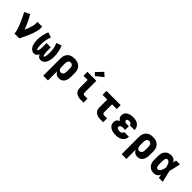

<svg xmlns="http://www.w3.org/2000/svg" viewBox="324 -2368 4153 4153"><g transform="rotate(45 2400.0 -291.5)"><path d="M199 0Q199 -26 193 -51Q187 -76 179.5 -100.5Q172 -125 164 -149.5Q156 -174 146.5 -198Q137 -222 127.5 -245.5Q118 -269 107.5 -293Q97 -317 86.5 -340Q76 -363 64.5 -386Q53 -409 41 -432Q29 -455 16 -477L141 -538Q187 -461 224.5 -379Q262 -297 293 -213Q307 -244 320 -276.5Q333 -309 344 -341.5Q355 -374 363.5 -408Q372 -442 372 -477V-530H517V-477Q517 -445 510.5 -413.5Q504 -382 495.5 -351.5Q487 -321 476 -291Q465 -261 453 -231.5Q441 -202 428 -172.5Q415 -143 401.5 -114.5Q388 -86 374 -57Q360 -28 345 0Z M799 8Q770 8 743.5 -4.5Q717 -17 698.5 -39Q680 -61 669 -87.5Q658 -114 651 -142Q644 -170 641.5 -198.5Q639 -227 639 -255Q639 -328 654.5 -399.5Q670 -471 697 -538L817 -497Q792 -440 780 -378Q768 -316 768 -254Q768 -247 768 -240Q768 -233 768.5 -226Q769 -219 769.5 -212Q770 -205 770.5 -198.5Q771 -192 771.5 -185Q772 -178 772.5 -171Q773 -164 774 -157.5Q775 -151 776.5 -144Q778 -137 779.5 -130.5Q781 -124 783.5 -117.5Q786 -111 790.5 -104.5Q795 -98 802 -98Q809 -98 813.5 -105Q818 -112 820.5 -119Q823 -126 824.5 -133Q826 -140 827.5 -147.5Q829 -155 830 -162Q831 -169 831.5 -176.5Q832 -184 832.5 -191.5Q833 -199 833.5 -206Q834 -213 834.5 -220.5Q835 -228 835 -235.5Q835 -243 835 -250.5Q835 -258 835 -265V-345H965V-265Q965 -258 965 -250.5Q965 -243 965 -235.5Q965 -228 965.5 -220.5Q966 -213 966.5 -206Q967 -199 967.5 -191.5Q968 -184 968.5 -176.5Q969 -169 970 -162Q971 -155 972.5 -147.5Q974 -140 975.5 -133Q977 -126 979.5 -119Q982 -112 986.5 -105Q991 -98 998 -98Q1005 -98 1009.5 -104.5Q1014 -111 1016.5 -117.5Q1019 -124 1020.5 -130.5Q1022 -137 1023.5 -144Q1025 -151 1026 -157.5Q1027 -164 1027.5 -171Q1028 -178 1028.5 -185Q1029 -192 1029.5 -198.5Q1030 -205 1030.5 -212Q1031 -219 1031.5 -226Q1032 -233 1032 -240Q1032 -247 1032 -254Q1032 -316 1020 -378Q1008 -440 983 -497L1103 -538Q1130 -471 1145.5 -399.5Q1161 -328 1161 -255Q1161 -227 1158.5 -198.5Q1156 -170 1149 -142Q1142 -114 1131 -87.5Q1120 -61 1101.5 -39Q1083 -17 1056.5 -4.5Q1030 8 1001 8Q985 8 968.5 3Q952 -2 939 -13Q926 -24 916.5 -38Q907 -52 900 -68Q893 -52 883.5 -38Q874 -24 861 -13Q848 -2 831.5 3Q815 8 799 8Z M1283 205V-320Q1283 -349 1288 -378Q1293 -407 1306 -433.5Q1319 -460 1340 -481Q1361 -502 1387 -515Q1413 -528 1442.5 -533Q1472 -538 1501 -538Q1530 -538 1559.5 -533Q1589 -528 1616 -515Q1643 -502 1665 -481.5Q1687 -461 1700.5 -434.5Q1714 -408 1719.5 -379Q1725 -350 1725 -320V-210Q1725 -184 1722.5 -158.5Q1720 -133 1712 -108.5Q1704 -84 1690.5 -62Q1677 -40 1657 -23.5Q1637 -7 1612 0.5Q1587 8 1562 8Q1540 8 1519.5 3Q1499 -2 1481.5 -13.5Q1464 -25 1450.5 -42Q1437 -59 1428 -78V205ZM1501 -112Q1519 -112 1535.5 -119.5Q1552 -127 1562 -142Q1572 -157 1576 -174.5Q1580 -192 1580 -210V-320Q1580 -338 1576 -355.5Q1572 -373 1562 -388Q1552 -403 1535.5 -410.5Q1519 -418 1501 -418Q1484 -418 1468 -410Q1452 -402 1443.5 -387Q1435 -372 1431.5 -354.5Q1428 -337 1428 -320V-210Q1428 -193 1431 -175.5Q1434 -158 1443 -143.5Q1452 -129 1468 -120.5Q1484 -112 1501 -112Z M2227 0Q2203 0 2178.5 -3Q2154 -6 2131 -14.5Q2108 -23 2087.5 -37Q2067 -51 2053 -71.5Q2039 -92 2033 -116Q2027 -140 2027 -165V-410H1899V-530H2173V-165Q2173 -155 2177 -145.5Q2181 -136 2189 -130Q2197 -124 2207 -122Q2217 -120 2227 -120H2311V0ZM2081 -581 2015 -639 2157 -788 2243 -712Z M2827 0Q2803 0 2778.5 -3Q2754 -6 2731 -14.5Q2708 -23 2687.5 -37Q2667 -51 2653 -71.5Q2639 -92 2633 -116Q2627 -140 2627 -165V-410H2483V-530H2917V-410H2773V-165Q2773 -155 2777 -145.5Q2781 -136 2789 -130Q2797 -124 2807 -122Q2817 -120 2827 -120H2911V0Z M3298 8Q3271 8 3244.5 5Q3218 2 3192.5 -5.5Q3167 -13 3143.5 -26.5Q3120 -40 3102 -60Q3084 -80 3075.5 -105.5Q3067 -131 3067 -158Q3067 -177 3071.5 -196Q3076 -215 3087.5 -230.5Q3099 -246 3115 -257.5Q3131 -269 3149 -277Q3134 -285 3121 -295.5Q3108 -306 3099 -320Q3090 -334 3086.5 -350Q3083 -366 3083 -383Q3083 -408 3091 -432Q3099 -456 3115.5 -474.5Q3132 -493 3153.5 -505.5Q3175 -518 3199 -525.5Q3223 -533 3248 -535.5Q3273 -538 3297 -538Q3323 -538 3349 -534.5Q3375 -531 3399.5 -522Q3424 -513 3445 -497Q3466 -481 3481 -460Q3496 -439 3503.5 -413.5Q3511 -388 3511 -362Q3511 -361 3511 -361Q3511 -361 3511 -360H3366Q3366 -360 3366 -360.5Q3366 -361 3366 -361Q3366 -373 3360.5 -385Q3355 -397 3345 -404.5Q3335 -412 3322.5 -415Q3310 -418 3297 -418Q3286 -418 3275 -417Q3264 -416 3254 -412Q3244 -408 3236 -399.5Q3228 -391 3228 -380Q3228 -368 3235 -357.5Q3242 -347 3253 -341Q3264 -335 3276 -333.5Q3288 -332 3300 -332H3365V-220H3300Q3285 -220 3270.5 -217.5Q3256 -215 3242.5 -208Q3229 -201 3220.5 -188.5Q3212 -176 3212 -161Q3212 -152 3216 -143.5Q3220 -135 3227.5 -129.5Q3235 -124 3243.5 -120.5Q3252 -117 3261 -115Q3270 -113 3279.5 -112.5Q3289 -112 3298 -112Q3312 -112 3326.5 -114.5Q3341 -117 3353.5 -124.5Q3366 -132 3373.5 -144.5Q3381 -157 3382 -171H3527Q3527 -144 3518.5 -117.5Q3510 -91 3493.5 -69.5Q3477 -48 3454 -32.5Q3431 -17 3405 -8Q3379 1 3352 4.5Q3325 8 3298 8Z M3683 205V-320Q3683 -349 3688 -378Q3693 -407 3706 -433.5Q3719 -460 3740 -481Q3761 -502 3787 -515Q3813 -528 3842.5 -533Q3872 -538 3901 -538Q3930 -538 3959.5 -533Q3989 -528 4016 -515Q4043 -502 4065 -481.5Q4087 -461 4100.5 -434.5Q4114 -408 4119.5 -379Q4125 -350 4125 -320V-210Q4125 -184 4122.5 -158.5Q4120 -133 4112 -108.5Q4104 -84 4090.5 -62Q4077 -40 4057 -23.5Q4037 -7 4012 0.5Q3987 8 3962 8Q3940 8 3919.5 3Q3899 -2 3881.5 -13.5Q3864 -25 3850.5 -42Q3837 -59 3828 -78V205ZM3901 -112Q3919 -112 3935.5 -119.5Q3952 -127 3962 -142Q3972 -157 3976 -174.5Q3980 -192 3980 -210V-320Q3980 -338 3976 -355.5Q3972 -373 3962 -388Q3952 -403 3935.5 -410.5Q3919 -418 3901 -418Q3884 -418 3868 -410Q3852 -402 3843.5 -387Q3835 -372 3831.5 -354.5Q3828 -337 3828 -320V-210Q3828 -193 3831 -175.5Q3834 -158 3843 -143.5Q3852 -129 3868 -120.5Q3884 -112 3901 -112Z M4465 8Q4437 8 4409.5 2.5Q4382 -3 4358 -17.5Q4334 -32 4315.5 -53.5Q4297 -75 4286 -101Q4275 -127 4271 -154.5Q4267 -182 4267 -210V-320Q4267 -348 4271 -375.5Q4275 -403 4286 -429Q4297 -455 4315.5 -476.5Q4334 -498 4358 -512.5Q4382 -527 4409.5 -532.5Q4437 -538 4465 -538Q4486 -538 4506 -532.5Q4526 -527 4543.5 -515.5Q4561 -504 4574.5 -488.5Q4588 -473 4599 -455Q4602 -474 4605 -492.5Q4608 -511 4611 -530H4731Q4716 -465 4701.5 -399Q4687 -333 4670 -268Q4688 -201 4702.5 -134Q4717 -67 4733 0H4613Q4610 -20 4607 -39.5Q4604 -59 4600 -78Q4589 -60 4575.5 -44Q4562 -28 4544.5 -16Q4527 -4 4506.5 2Q4486 8 4465 8ZM4465 -112Q4482 -112 4496.5 -121Q4511 -130 4521 -143.5Q4531 -157 4537.5 -172.5Q4544 -188 4549 -204Q4554 -220 4558.5 -236Q4563 -252 4566 -268Q4563 -284 4558.5 -299.5Q4554 -315 4548.5 -330.5Q4543 -346 4536.5 -360.5Q4530 -375 4520 -388Q4510 -401 4495.5 -409.5Q4481 -418 4465 -418Q4455 -418 4445.5 -413Q4436 -408 4430.5 -399.5Q4425 -391 4421.5 -381Q4418 -371 4416 -361Q4414 -351 4413 -340.5Q4412 -330 4412 -320V-210Q4412 -200 4413 -189.5Q4414 -179 4416 -169Q4418 -159 4421.5 -149Q4425 -139 4430.5 -130.5Q4436 -122 4445.5 -117Q4455 -112 4465 -112Z"/></g></svg>

Font: Iosevka Curly Slab HvEx
Style: Regular
Weight: 900
Width: 7
Monospace: yes
Designer: Belleve Invis
Foundry: Belleve Invis
Version: Version 11.1.0; ttfautohint (v1.8.3)